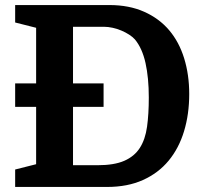

<svg xmlns="http://www.w3.org/2000/svg" viewBox="-20 -740 803 760"><path d="M40 -410V-317H123V-90L40 -69V0H404Q485 0 546 -27.5Q607 -55 647.5 -104Q688 -153 708.5 -220.5Q729 -288 729 -368Q729 -444 709 -509Q689 -574 649.5 -620.5Q610 -667 550.5 -693.5Q491 -720 413 -720H40V-651L123 -630V-410ZM366 -86H269V-317H390V-410H269V-634H391Q408 -634 426 -630Q444 -626 460.5 -619Q477 -612 491 -603Q505 -594 514 -584Q543 -549 556 -490.5Q569 -432 569 -354Q569 -288 562 -238Q555 -188 533.5 -154.5Q512 -121 472 -103.5Q432 -86 366 -86Z"/></svg>

Font: GradeGX
Style: Regular
Weight: 100
Width: 1
Designer: Adam Twardoch
Foundry: Adam Twardoch
Version: Version 2.002; DEVELOPMENT